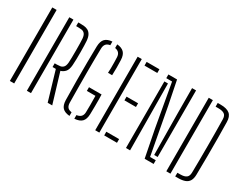

<svg xmlns="http://www.w3.org/2000/svg" viewBox="-81 -1135 1982 1574"><g transform="rotate(30 909.5 -348.0)"><path d="M60 0V-696H101V0Z M221 0V-696H260V0ZM461 0H418L337 -274H306V-309H327Q342 -309 358.2 -311.5Q374.5 -314 386.8 -326.8Q399 -339.5 402 -370Q403.5 -386 404 -418.2Q404.5 -450.5 404.5 -487.5Q404.5 -524.5 403.8 -555.5Q403 -586.5 402 -599Q399 -630 387.2 -643Q375.5 -656 359.5 -658.5Q343.5 -661 328 -661H306V-696H328Q344 -696 362.2 -694.2Q380.5 -692.5 397.2 -684Q414 -675.5 426 -655.5Q438 -635.5 441 -599Q442 -584.5 443 -556.2Q444 -528 444 -494Q444 -460 443.5 -427Q443 -394 441 -370Q437.5 -324.5 419 -304.8Q400.5 -285 377 -279Z M626.5 4Q580 0 558.5 -22.5Q537 -45 535.5 -93Q533.5 -188.5 533 -279Q532.5 -369.5 533.2 -451.2Q534 -533 535.5 -602Q537 -651 559 -673.8Q581 -696.5 626.5 -700V-665.5Q576 -658.5 574.5 -605Q573.5 -558 573 -500.5Q572.5 -443 572.5 -376.8Q572.5 -310.5 573 -238Q573.5 -165.5 574.5 -89Q575.5 -63 587.2 -48.8Q599 -34.5 626.5 -30.5ZM672.5 4V-30.5Q727 -37.5 728.5 -89Q729.5 -114.5 729.5 -159.5Q729.5 -204.5 728.5 -245H647.5V-280H766.5Q767.5 -259 767.8 -232.2Q768 -205.5 767.8 -171.2Q767.5 -137 766.5 -93Q765 -45 743 -22.2Q721 0.5 672.5 4ZM723.5 -460Q725 -479 725.2 -505.8Q725.5 -532.5 725 -559.8Q724.5 -587 723.5 -607Q721.5 -657.5 672.5 -665.5V-700Q715.5 -696.5 738 -674.2Q760.5 -652 762.5 -604Q764 -563 764 -530.2Q764 -497.5 762.5 -460Z M868 0V-696H907V0ZM953 0V-35H1074V0ZM953 -332V-367H1062V-332ZM953 -661V-696H1074V-661Z M1336 0 1286 -255 1214 -661H1159V-696H1241L1285 -477L1367 -35H1421V0ZM1159 0V-630H1193L1196 -259L1198 0ZM1421 -66H1388L1384 -464L1383 -696H1421Z M1654 -661H1626V-696H1654Q1712.5 -696 1740.5 -672.8Q1768.5 -649.5 1769 -597Q1770.5 -528.5 1771 -446.5Q1771.5 -364.5 1771 -276Q1770.5 -187.5 1769 -100Q1768.5 -63 1755.5 -41Q1742.5 -19 1716.8 -9.5Q1691 0 1653 0H1625L1626 -35H1653Q1691.5 -35 1710 -48.8Q1728.5 -62.5 1729 -97Q1730 -148 1730.5 -213.5Q1731 -279 1731 -349.2Q1731 -419.5 1730.5 -484.8Q1730 -550 1729 -600Q1728.5 -635.5 1709 -648.2Q1689.5 -661 1654 -661ZM1541 0V-696H1580V0Z"/></g></svg>

Font: Big Shoulders Stencil Text SC Thin
Style: Regular
Weight: 100
Designer: Patric King
Foundry: XO Type Co
Version: Version 2.001